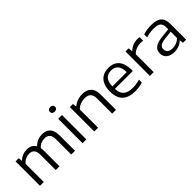

<svg xmlns="http://www.w3.org/2000/svg" viewBox="200 -1884 3017 3017"><g transform="rotate(-45 1708.0 -376.0)"><path d="M866 -341.5V0H782.5V-337.5Q782.5 -412 751.5 -444.8Q720.5 -477.5 664 -477.5Q623 -477.5 583.8 -460.5Q544.5 -443.5 515.5 -407.5Q521 -377 521 -342V0H438V-337.5Q438 -412 408.2 -444.8Q378.5 -477.5 323 -477.5Q280.5 -477.5 241 -458.8Q201.5 -440 172 -402.5V0H88V-542.5H158L164 -480.5H169.5Q203 -514.5 248 -532.8Q293 -551 343.5 -551Q395 -551 433.2 -531.5Q471.5 -512 494 -471.5Q535.5 -513 584.2 -532Q633 -551 682 -551Q768.5 -551 817.2 -500.2Q866 -449.5 866 -341.5Z M1034.5 0V-542.5H1118.5V0ZM1018.5 -710.5Q1018.5 -734.5 1033.5 -747.8Q1048.5 -761 1076.5 -761Q1104.5 -761 1119.5 -747.8Q1134.5 -734.5 1134.5 -710.5Q1134.5 -686.5 1119.5 -673.5Q1104.5 -660.5 1076.5 -660.5Q1048.5 -660.5 1033.5 -673.5Q1018.5 -686.5 1018.5 -710.5Z M1294.5 -542.5H1364.5L1370.5 -480.5H1376Q1415.5 -514.5 1466.5 -532.8Q1517.5 -551 1573 -551Q1668.5 -551 1722.2 -499.5Q1776 -448 1776 -338.5V0H1692V-336Q1692 -411 1657.2 -444.2Q1622.5 -477.5 1555.5 -477.5Q1508 -477.5 1460.5 -459.5Q1413 -441.5 1378.5 -404.5V0H1294.5Z M2395.5 -244.5H1997Q2000.5 -145.5 2053 -100.8Q2105.5 -56 2211.5 -56Q2279.5 -56 2366.5 -80V-14.5Q2280.5 9.5 2200.5 9.5Q2058 9.5 1985 -59.2Q1912 -128 1912 -271Q1912 -361.5 1941.2 -424.2Q1970.5 -487 2025.8 -519Q2081 -551 2158.5 -551Q2273 -551 2334.2 -478.5Q2395.5 -406 2395.5 -268.5ZM1996.5 -299.5H2315.5Q2313 -398 2273.5 -445Q2234 -492 2157.5 -492Q2080.5 -492 2039.8 -444.8Q1999 -397.5 1996.5 -299.5Z M2530 -542.5H2600L2606.5 -471.5H2612Q2643.5 -507 2692 -527.5Q2740.5 -548 2791.5 -548Q2820 -548 2847 -543V-466.5Q2822.5 -470.5 2788 -470.5Q2742 -470.5 2693.5 -451.8Q2645 -433 2614 -396.5V0H2530Z M3335.5 -348.5V0H3264.5L3258.5 -61.5H3253Q3222.5 -29 3174.2 -10Q3126 9 3073 9Q3015 9 2973.8 -9.2Q2932.5 -27.5 2911.2 -61Q2890 -94.5 2890 -139.5Q2890 -210 2941.2 -248.8Q2992.5 -287.5 3105.5 -298.5L3252.5 -314.5V-352.5Q3252.5 -404 3235 -432.8Q3217.5 -461.5 3183.2 -473Q3149 -484.5 3093.5 -484.5Q3055 -484.5 3011.5 -478Q2968 -471.5 2927.5 -458V-524Q2965.5 -537 3012.5 -544Q3059.5 -551 3103.5 -551Q3182.5 -551 3233.2 -532Q3284 -513 3309.8 -468.5Q3335.5 -424 3335.5 -348.5ZM3252.5 -119.5V-260L3110.5 -244.5Q3038 -236 3006.8 -212.5Q2975.5 -189 2975.5 -146Q2975.5 -101.5 3004.5 -77.2Q3033.5 -53 3092 -53Q3137 -53 3178.5 -69.8Q3220 -86.5 3252.5 -119.5Z"/></g></svg>

Font: Encode Sans Expanded
Style: Regular
Weight: 400
Width: 7
Designer: Multiple Designers
Foundry: Impallari Type
Version: Version 2.000